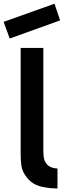

<svg xmlns="http://www.w3.org/2000/svg" viewBox="-41 -1030 385 1059"><path d="M12.5 -817.5 -21 -909.5 259.5 -1009.5 290.5 -917.5ZM73 -765.5H198V-236.5V-203Q198 -177.5 200.5 -161.8Q203 -146 209.5 -135.5Q226.5 -104.5 271 -101Q272.5 -100.5 276 -100.5V9.5Q257 9.5 240.5 8Q224 6.5 209.5 4Q170 -2 143.2 -18.2Q116.5 -34.5 96 -66.5Q81.5 -88.5 77.2 -115Q73 -141.5 73 -180Z"/></svg>

Font: Russisch Sans
Style: Bold
Weight: 700
Designer: Michael Sharanda (font) & Cristiano Sobral (main changes)
Foundry: Michael Sharanda
Version: Version 2.00;September 8, 2020;FontCreator 13.0.0.2681 64-bi